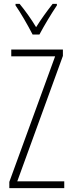

<svg xmlns="http://www.w3.org/2000/svg" viewBox="-20 -969 371 989"><path d="M148 -791H183C208 -838 244 -898 273 -941V-949H251C217 -905 193 -872 166 -829C141 -871 107 -918 81 -949H60V-941C84 -907 123 -840 148 -791ZM311 0V-35H69L304 -681V-714H38V-679H264L28 -32V0Z"/></svg>

Font: Noto Sans Thai Looped ExtraCondensed ExtraLight
Style: Regular
Weight: 200
Width: 2
Designer: Sasikarn Vongin, Ben Mitchell
Foundry: The Fontpad Ltd
Version: Version 1.001